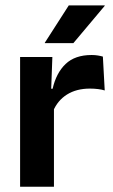

<svg xmlns="http://www.w3.org/2000/svg" viewBox="-20 -706 428 726"><path d="M180.5 -285 148 -370.5H179Q192.5 -430 228 -464Q263.5 -498 326.5 -498Q339.5 -498 350 -496.2Q360.5 -494.5 369 -492L376 -364Q365 -367.5 350.5 -369.2Q336 -371 320 -371Q269 -371 233.2 -348.5Q197.5 -326 180.5 -285ZM56 0V-490.5H178L172.5 -340L184 -335.5V0ZM240 -685.5H376V-684L257.5 -543H149.5V-544.5Z"/></svg>

Font: Anek Latin SemiBold
Style: Regular
Weight: 600
Designer: Yesha Goshar
Foundry: Ek Type
Version: Version 1.003